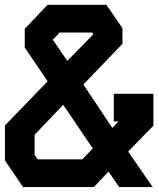

<svg xmlns="http://www.w3.org/2000/svg" viewBox="-20 -756 640 776"><path d="M172.5 -736.5 80 -639.5V-564L172.5 -427.5L0 -249V-107.5L73 0H359.5L418.5 -62.5L461.5 0H597L498 -143.5L600 -248V-377H440V-265H458.5L434 -239L317 -414.5L475 -579V-642L410 -736.5ZM193.5 -595.5 221 -624.5H352.5L357 -617L252 -510ZM120 -130V-211.5L235.5 -332.5L355 -156L312.5 -112H132Z"/></svg>

Font: Kode
Style: Regular
Weight: 400
Monospace: yes
Designer: Isa Ozler
Foundry: Kadena LLC
Version: Version 1.000;gftools[0.9.28]